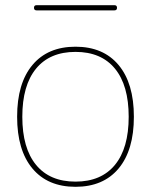

<svg xmlns="http://www.w3.org/2000/svg" viewBox="-20 -710 582 740"><path d="M423 -445.5Q370 -510 271 -510Q172 -510 119 -445.5Q66 -381 66 -260Q66 -139 119 -74.5Q172 -10 271 -10Q370 -10 423 -74.5Q476 -139 476 -260Q476 -381 423 -445.5ZM437 -60.5Q378 10 271 10Q164 10 105 -60.5Q46 -131 46 -260Q46 -389 105 -459.5Q164 -530 271 -530Q378 -530 437 -459.5Q496 -389 496 -260Q496 -131 437 -60.5ZM121 -670Q111 -670 111 -680Q111 -690 121 -690H421Q431 -690 431 -680Q431 -670 421 -670Z"/></svg>

Font: Rounded Mplus 1c Thin
Style: Regular
Weight: 250
Version: Version 1.059.20150529